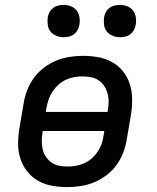

<svg xmlns="http://www.w3.org/2000/svg" viewBox="-20 -756 640 784"><path d="M255 8Q223 8 192.5 2.5Q162 -3 136 -17.5Q110 -32 91.5 -55.5Q73 -79 63.5 -107.5Q54 -136 54 -167.5Q54 -199 59 -231L76 -331Q80 -358 90 -385Q100 -412 117 -436Q134 -460 158 -478.5Q182 -497 208.5 -508Q235 -519 263 -523.5Q291 -528 318 -528Q350 -528 380.5 -522.5Q411 -517 437.5 -502.5Q464 -488 482.5 -464.5Q501 -441 510 -412.5Q519 -384 519.5 -352.5Q520 -321 515 -289L498 -189Q494 -162 484 -135Q474 -108 457 -84Q440 -60 416 -41.5Q392 -23 365.5 -12Q339 -1 310.5 3.5Q282 8 255 8ZM167 -299H419L420 -303Q423 -321 423.5 -338.5Q424 -356 419.5 -373Q415 -390 406 -404Q397 -418 383.5 -427.5Q370 -437 352.5 -440.5Q335 -444 317 -444Q300 -444 283 -441Q266 -438 249.5 -430.5Q233 -423 219 -410.5Q205 -398 195 -383Q185 -368 179 -351Q173 -334 170 -317ZM256 -76Q273 -76 290 -79Q307 -82 324 -89.5Q341 -97 355 -109.5Q369 -122 379 -137Q389 -152 395 -169Q401 -186 403 -203L406 -221H154V-217Q151 -199 150.5 -181.5Q150 -164 154 -147Q158 -130 167.5 -116Q177 -102 190 -92.5Q203 -83 220.5 -79.5Q238 -76 256 -76ZM470 -604Q454 -604 439.5 -610Q425 -616 416 -627.5Q407 -639 405 -654.5Q403 -670 405 -686Q407 -697 412.5 -707Q418 -717 427.5 -724Q437 -731 448 -733.5Q459 -736 470 -736Q486 -736 500.5 -730Q515 -724 523.5 -712.5Q532 -701 534.5 -685.5Q537 -670 534 -654Q532 -643 526.5 -633Q521 -623 512 -616Q503 -609 492 -606.5Q481 -604 470 -604ZM240 -604Q224 -604 209.5 -610Q195 -616 186 -627.5Q177 -639 175 -654.5Q173 -670 175 -686Q177 -697 182.5 -707Q188 -717 197.5 -724Q207 -731 218 -733.5Q229 -736 240 -736Q256 -736 270.5 -730Q285 -724 293.5 -712.5Q302 -701 304.5 -685.5Q307 -670 304 -654Q302 -643 296.5 -633Q291 -623 282 -616Q273 -609 262 -606.5Q251 -604 240 -604Z"/></svg>

Font: Iosevka Custom Medium Oblique
Style: Regular
Weight: 500
Italic angle: -9°
Designer: Belleve Invis
Foundry: Belleve Invis
Version: Version 27.0.1